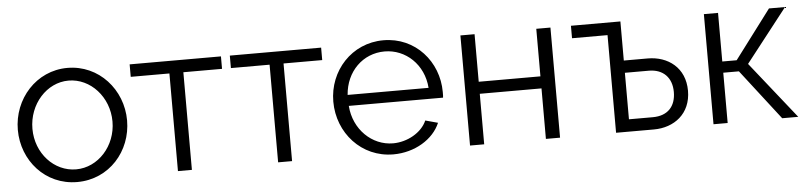

<svg xmlns="http://www.w3.org/2000/svg" viewBox="-38 -713 3792 905"><g transform="rotate(-5 1858.0 -260.0)"><path d="M297 10C449 10 556 -114 556 -259C556 -405 446 -530 297 -530C149 -530 39 -405 39 -259C39 -114 146 10 297 10ZM108 -258C108 -375 194 -470 297 -470C401 -470 487 -376 487 -260C487 -144 401 -50 297 -50C193 -50 108 -142 108 -258Z M840 -462H1023V-521H591V-462H774V0H840Z M1314 -462H1497V-521H1065V-462H1248V0H1314Z M1793 10C1894 10 1983 -44 2015 -120L1956 -136C1932 -80 1863 -42 1796 -42C1696 -42 1611 -124 1603 -236H2049C2050 -240 2050 -252 2050 -263C2050 -406 1944 -530 1792 -530C1642 -530 1532 -408 1532 -262C1532 -114 1642 10 1793 10ZM1602 -288C1610 -398 1690 -477 1793 -477C1893 -477 1977 -399 1985 -288Z M2223 -521H2156V0H2223V-239H2515V0H2582V-521H2515V-296H2223Z M2913 -521H2679V-462H2847V0H3026C3122 0 3202 -59 3202 -168C3202 -277 3122 -336 3026 -336H2913ZM2913 -58V-278H3026C3094 -278 3135 -236 3135 -168C3135 -100 3097 -58 3026 -58Z M3443 -291H3375V-521H3308V0H3375V-238H3449L3633 0H3709L3495 -269L3692 -521H3616Z"/></g></svg>

Font: Raleway Reg
Style: Regular
Weight: 400
Designer: Matt McInerney, Pablo Impallari, Rodrigo Fuenzalida
Foundry: Matt McInerney, Pablo Impallari, Rodrigo Fuenzalida
Version: Version 3.00 July 28, 2015